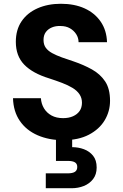

<svg xmlns="http://www.w3.org/2000/svg" viewBox="-20 -732 655 1019"><path d="M315 12Q240 12 180 -14Q120 -40 85.5 -90Q51 -140 49 -211H197Q199 -181 213.5 -157Q228 -133 253.5 -119Q279 -105 315 -105Q345 -105 367.5 -115Q390 -125 402.5 -143Q415 -161 415 -187Q415 -212 402 -231.5Q389 -251 365 -265.5Q341 -280 309.5 -292Q278 -304 241 -316Q153 -343 108.5 -389Q64 -435 64 -510Q64 -574 94.5 -619Q125 -664 179.5 -688Q234 -712 303 -712Q375 -712 429 -687.5Q483 -663 514.5 -617Q546 -571 548 -508H397Q397 -531 384.5 -550.5Q372 -570 351 -582Q330 -594 301 -594Q276 -595 255.5 -586.5Q235 -578 223 -561.5Q211 -545 211 -520Q211 -495 223 -478.5Q235 -462 257 -450Q279 -438 308 -427.5Q337 -417 371 -406Q424 -388 468 -363.5Q512 -339 538 -300Q564 -261 564 -197Q564 -141 535.5 -93.5Q507 -46 451.5 -17Q396 12 315 12ZM223 267V188H340Q365 188 377.5 180Q390 172 390 154Q390 137 377.5 129.5Q365 122 340 122H277V-4H363V49Q396 49 425.5 60Q455 71 474 94.5Q493 118 493 157Q493 194 474 218.5Q455 243 425 255Q395 267 360 267Z"/></svg>

Font: DM Sans 10pt ExtraBold
Style: Regular
Weight: 800
Version: Version 4.004;gftools[0.9.30]